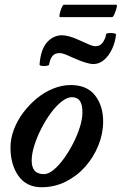

<svg xmlns="http://www.w3.org/2000/svg" viewBox="-20 -773 511 806"><path d="M155 13Q91 13 57.5 -34.5Q24 -82 24 -154Q24 -191 38 -228.5Q52 -266 77 -299.5Q102 -333 134 -359.5Q166 -386 203 -401Q240 -416 277 -416Q345 -416 379 -372.5Q413 -329 413 -263Q413 -212 393 -162.5Q373 -113 338 -73.5Q303 -34 256 -10.5Q209 13 155 13ZM165 -42Q183 -42 205 -60Q227 -78 248 -107Q269 -136 287 -171Q305 -206 315.5 -240Q326 -274 326 -302Q326 -335 315 -350Q304 -365 282 -365Q262 -365 238.5 -346.5Q215 -328 193 -298Q171 -268 153 -232.5Q135 -197 124 -162Q113 -127 113 -99Q113 -71 125.5 -56.5Q138 -42 165 -42ZM186 -502Q185 -498 175 -496.5Q165 -495 155.5 -496.5Q146 -498 146 -502Q151 -566 177.5 -595.5Q204 -625 241 -625Q254 -625 273.5 -619.5Q293 -614 318 -602Q344 -590 357.5 -584.5Q371 -579 381 -579Q401 -579 412 -595.5Q423 -612 425 -628Q426 -633 436 -634Q446 -635 456.5 -633.5Q467 -632 467 -628Q464 -597 451 -568.5Q438 -540 417.5 -522Q397 -504 371 -504Q361 -504 341.5 -509.5Q322 -515 295 -527Q268 -539 254.5 -544.5Q241 -550 230 -550Q209 -550 199.5 -537Q190 -524 186 -502ZM232 -701Q228 -701 230.5 -714Q233 -727 238.5 -740Q244 -753 248 -753H468Q473 -753 469.5 -740Q466 -727 460.5 -714Q455 -701 450 -701Z"/></svg>

Font: Junicode VF
Style: Italic
Weight: 400
Italic angle: -11°
Designer: Peter S. Baker
Version: Version 2.209